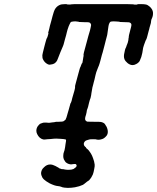

<svg xmlns="http://www.w3.org/2000/svg" viewBox="-20 -659 765 935"><path d="M628 -638Q631 -637 636 -636.5Q641 -636 645 -636.5Q649 -637 649 -638Q650 -638 651.5 -638.5Q653 -639 655.5 -639Q658 -639 663 -639Q683 -639 691 -637Q700 -635 711 -625Q724 -612 725 -598Q726 -583 720 -570Q717 -565 716 -558Q716 -548 711 -534Q709 -528 708.5 -525.5Q708 -523 706.5 -516.5Q705 -510 704 -508Q703 -502 698 -485Q696 -478 695 -474Q694 -470 692.5 -467.5Q691 -465 689 -461Q679 -435 677 -426Q676 -420 675 -413.5Q674 -407 673 -401Q669 -380 661 -364Q660 -360 654 -354.5Q648 -349 643 -347Q634 -342 626 -342Q613 -342 601 -352Q590 -361 586 -371Q581 -384 586 -403Q588 -413 588.5 -415Q589 -417 590 -420.5Q591 -424 592 -425Q594 -428 596 -435Q597 -439 597.5 -439.5Q598 -440 599.5 -444Q601 -448 602.5 -452.5Q604 -457 605 -463.5Q606 -470 606 -473Q608 -480 607 -480Q606 -481 614 -511Q620 -532 620 -537Q620 -546 612 -549Q610 -551 591 -551L564 -552Q564 -553 558.5 -553.5Q553 -554 545 -554.5Q537 -555 531 -555L521 -554L518 -553Q516 -552 513 -547Q509 -539 508 -530Q507 -526 506 -516Q503 -499 503 -495Q503 -491 499 -477Q497 -467 495 -462Q493 -452 490 -442Q488 -434 484.5 -421Q481 -408 480 -404Q479 -400 476 -391Q472 -375 469 -364Q467 -357 465 -350Q463 -343 461.5 -339.5Q460 -336 458.5 -332.5Q457 -329 454 -321Q448 -307 445 -293Q443 -281 440 -271Q438 -265 437 -260Q436 -255 433.5 -246Q431 -237 430 -233Q426 -212 425 -204Q425 -201 424 -196Q423 -191 421 -182Q418 -174 417.5 -172.5Q417 -171 414 -160Q408 -133 405 -127Q403 -124 403 -121Q403 -118 401.5 -111.5Q400 -105 399 -100.5Q398 -96 396 -91Q392 -76 398 -71Q402 -67 406 -66.5Q410 -66 437 -66Q468 -66 472 -65Q488 -61 492 -53Q492 -52 495 -48Q500 -42 503 -31Q505 -24 505 -17Q505 -6 499 2Q488 15 478 18Q464 23 453 21Q450 21 449 20Q448 19 433 19Q419 19 416 20Q415 21 409 22Q401 24 396 27Q384 37 390 50Q391 52 394.5 55.5Q398 59 399 59V60Q398 61 403 65Q413 72 423 89Q429 99 433 111Q439 126 441 142Q442 150 439 163Q436 181 432 191Q429 198 424 206L421 210L418 214L412 221V220Q411 220 402 227Q393 234 391 236Q388 239 384 241Q367 249 345 253Q328 256 310 256Q290 255 284 253Q281 252 279 251Q272 248 261 247Q247 246 222 234Q204 224 194 215Q189 210 186 205Q180 194 180 183Q181 175 184 168.5Q187 162 195 155Q208 142 224 142Q230 142 237 144Q253 150 260 155Q262 156 262.5 156Q263 156 264 157Q267 161 276 163Q278 164 280 164.5Q282 165 283 165Q284 165 284 164.5Q284 164 286.5 164.5Q289 165 296 166.5Q303 168 314 168Q329 168 338 164Q350 157 353 150Q354 145 351 142Q348 138 338 140Q326 143 317 140Q311 139 304 134Q300 132 297 127Q293 121 291 117Q288 110 288 101Q288 88 292 79Q294 76 297 58Q299 47 299 43Q303 24 301 21Q300 20 299 20Q293 18 274 17Q265 17 254 16Q243 16 227 18Q218 18 211 19Q204 20 202 20Q196 21 190 20Q171 15 161 -6Q157 -14 157 -22Q157 -33 163 -43Q165 -46 169.5 -51Q174 -56 175 -56Q176 -56 181.5 -58.5Q187 -61 190.5 -61.5Q194 -62 198.5 -62Q203 -62 205 -62Q209 -61 217 -61Q225 -61 227 -62Q230 -63 235 -63Q248 -64 248.5 -65Q249 -66 266 -66Q285 -66 290 -69Q295 -72 299 -76Q303 -82 310 -109Q312 -117 315 -126Q322 -154 323 -155Q325 -157 327 -163Q328 -166 328 -166Q328 -166 329 -169Q330 -176 337 -199Q338 -203 339 -206Q340 -209 341 -212.5Q342 -216 343 -220Q344 -224 344.5 -226.5Q345 -229 345.5 -232Q346 -235 345.5 -237.5Q345 -240 349 -254Q355 -277 362 -302Q370 -332 371 -332Q372 -332 374 -339Q375 -342 375.5 -342.5Q376 -343 377 -346.5Q378 -350 379 -350Q382 -352 383 -363Q383 -365 384 -369Q386 -378 386 -382Q386 -384 387 -386V-393Q386 -393 387 -395Q388 -397 389 -405Q399 -442 402 -453Q403 -457 405.5 -466Q408 -475 410 -483Q414 -498 418 -510Q420 -519 421.5 -525Q423 -531 423.5 -535.5Q424 -540 422 -543Q420 -548 414 -550Q410 -551 391 -551L365 -552Q366 -553 356 -554Q351 -554 347 -555Q338 -555 328 -553Q322 -550 322 -547Q322 -546 319 -541Q315 -534 309 -515Q307 -508 305.5 -502Q304 -496 302 -487.5Q300 -479 297 -470Q294 -461 293 -455Q290 -442 287 -435Q285 -432 284 -428Q282 -423 273 -402Q268 -390 264 -379Q259 -363 252 -356Q247 -351 243 -349Q234 -345 228 -345Q225 -344 223 -344Q220 -343 213 -346Q197 -354 190 -369Q185 -379 187 -380Q188 -381 187 -382.5Q186 -384 186 -385Q186 -392 189 -404Q193 -420 196 -432Q198 -438 201 -451Q207 -473 208 -473Q209 -473 212 -482Q216 -495 216 -499Q216 -500 215 -499L214 -500Q215 -500 217 -508Q219 -516 220 -519.5Q221 -523 223 -533Q228 -550 230 -558Q231 -562 236 -581Q243 -606 246 -611Q254 -627 269 -634Q278 -639 298 -639Q306 -639 306 -638Q306 -637 317 -637Q328 -637 328 -638Q328 -639 382 -639Q436 -639 531 -639Q626 -639 628 -638Z"/></svg>

Font: TT2020 Style E
Style: Italic
Weight: 400
Italic angle: -15°
Version: Version 0.2.000